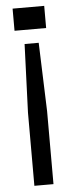

<svg xmlns="http://www.w3.org/2000/svg" viewBox="-56 -630 347 861"><g transform="rotate(-5 117.5 -200.0)"><path d="M74.8 -437.2H138.3L149.1 -128.9V200H63.1V-129.3ZM35 -600H177.3V-500.3H35Z"/></g></svg>

Font: Big Shoulders Thin
Style: Regular
Weight: 100
Version: Version 2.002